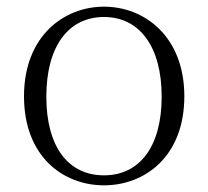

<svg xmlns="http://www.w3.org/2000/svg" viewBox="-20 -542 625 576"><path d="M292 14C414 14 533 -72 533 -253C533 -433 413 -522 292 -522C171 -522 52 -433 52 -253C52 -72 170 14 292 14ZM292 -16C185 -16 119 -101 119 -252C119 -403 185 -491 292 -491C398 -491 465 -403 465 -252C465 -101 398 -16 292 -16Z"/></svg>

Font: Noto Serif CJK HK ExtraLight
Style: Regular
Weight: 200
Designer: Ryoko NISHIZUKA 西塚涼子 (kana & ideographs); Frank Grießhammer (Latin, Greek & Cyrillic); Wenlong ZHANG 张文龙 (bopomofo); San
Foundry: Adobe
Version: Version 2.001;hotconv 1.1.0;makeotfexe 2.6.0